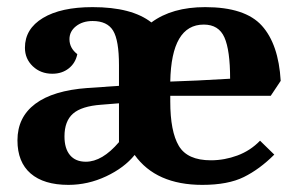

<svg xmlns="http://www.w3.org/2000/svg" viewBox="-20 -512 834 539"><path d="M29 -118Q29 -183 79 -220.5Q129 -258 226 -265L314 -271V-329Q314 -399 297.5 -426Q281 -453 240 -453Q212 -453 193.5 -438.5Q175 -424 175 -402Q175 -377 197 -360Q192 -335 173 -320Q154 -305 127 -305Q94 -305 72 -326Q50 -347 50 -378Q50 -431 100.5 -461.5Q151 -492 240 -492Q350 -492 405 -449Q463 -492 556 -492Q668 -492 715 -440Q762 -388 768 -285L740 -243H458V-227Q458 -143 482 -102.5Q506 -62 572 -62Q610 -62 646.5 -75.5Q683 -89 710 -117L750 -78Q709 -37 664.5 -15Q620 7 548 7Q418 7 358 -77Q329 -41 278 -17Q227 7 172 7Q103 7 66 -25Q29 -57 29 -118ZM626 -291Q626 -371 610 -407Q594 -443 552 -443Q461 -443 458 -283Q526 -285 626 -291ZM314 -113V-222L264 -218Q209 -214 185 -193Q161 -172 161 -129Q161 -95 176.5 -76.5Q192 -58 221 -58Q267 -58 314 -113Z"/></svg>

Font: Caladea
Style: Bold
Weight: 700
Designer: Carolina Giovagnoli and Andres Torresi
Foundry: Carolina Giovagnoli & Andres Torresi
Version: Version 1.001